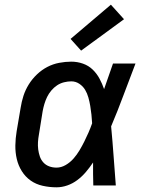

<svg xmlns="http://www.w3.org/2000/svg" viewBox="-20 -791 640 819"><path d="M221 8Q191 8 162 1.5Q133 -5 110.5 -21Q88 -37 73 -61Q58 -85 51.5 -113Q45 -141 45.5 -171Q46 -201 51 -231L68 -331Q72 -357 80 -382Q88 -407 102.5 -430.5Q117 -454 137.5 -473.5Q158 -493 182 -505.5Q206 -518 232.5 -523Q259 -528 284 -528Q310 -528 334 -519.5Q358 -511 375.5 -494Q393 -477 404.5 -455.5Q416 -434 424 -411Q434 -438 443 -465.5Q452 -493 462 -520H558Q532 -453 507 -385.5Q482 -318 454 -252Q460 -189 464.5 -126Q469 -63 474 0H378Q377 -24 377 -48.5Q377 -73 377 -98Q363 -77 346.5 -57.5Q330 -38 310 -23Q290 -8 267 0Q244 8 221 8ZM221 -76Q241 -76 260 -87Q279 -98 293.5 -114.5Q308 -131 319 -149.5Q330 -168 339.5 -187Q349 -206 357.5 -225.5Q366 -245 373 -265Q372 -284 370 -302.5Q368 -321 365 -339Q362 -357 357 -375Q352 -393 343 -408Q334 -423 318.5 -433.5Q303 -444 284 -444Q269 -444 253 -440Q237 -436 223.5 -427Q210 -418 199 -405Q188 -392 181 -377.5Q174 -363 169.5 -348Q165 -333 162 -317L146 -217Q143 -201 142 -185Q141 -169 143 -153.5Q145 -138 150 -123.5Q155 -109 165 -98Q175 -87 189.5 -81.5Q204 -76 221 -76ZM326 -575 281 -625 453 -771 509 -709Z"/></svg>

Font: Iosevka SS04 Md Ex Obl
Style: Regular
Weight: 500
Width: 7
Italic angle: -9°
Monospace: yes
Designer: Belleve Invis
Foundry: Belleve Invis
Version: Version 19.0.0; ttfautohint (v1.8.4)